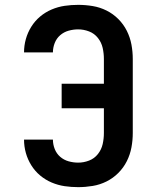

<svg xmlns="http://www.w3.org/2000/svg" viewBox="-20 -763 640 791"><path d="M302 8Q274 8 246.5 4Q219 0 193 -11Q167 -22 145.5 -40Q124 -58 109 -82Q94 -106 86.5 -133Q79 -160 79 -188H198Q198 -168 205.5 -149Q213 -130 228 -117Q243 -104 262.5 -98.5Q282 -93 302 -93Q325 -93 347 -101.5Q369 -110 383.5 -128.5Q398 -147 403 -169.5Q408 -192 408 -215V-317H234V-418H408V-520Q408 -543 403 -565.5Q398 -588 383.5 -606.5Q369 -625 347 -633.5Q325 -642 302 -642Q282 -642 262.5 -636.5Q243 -631 228 -618Q213 -605 205.5 -586Q198 -567 198 -547H79Q79 -575 86.5 -602Q94 -629 109 -653Q124 -677 145.5 -695Q167 -713 193 -724Q219 -735 246.5 -739Q274 -743 302 -743Q332 -743 362 -738Q392 -733 419 -719.5Q446 -706 467.5 -684.5Q489 -663 502.5 -636Q516 -609 521.5 -579.5Q527 -550 527 -520V-215Q527 -185 521.5 -155.5Q516 -126 502.5 -99Q489 -72 467.5 -50.5Q446 -29 419 -15.5Q392 -2 362 3Q332 8 302 8Z"/></svg>

Font: Iosevka Aile
Style: Bold
Weight: 700
Designer: Belleve Invis
Foundry: Belleve Invis
Version: Version 28.0.1; ttfautohint (v1.8.4)